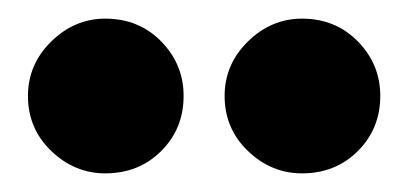

<svg xmlns="http://www.w3.org/2000/svg" viewBox="-20 -789 438 206"><path d="M93 -603Q129 -603 153 -627Q177 -651 177 -686Q177 -720 153 -744.5Q129 -769 93 -769Q60 -769 35 -744.5Q10 -720 10 -686Q10 -651 35 -627Q60 -603 93 -603ZM304 -603Q340 -603 364 -627Q388 -651 388 -686Q388 -720 364 -744.5Q340 -769 304 -769Q271 -769 246 -744.5Q221 -720 221 -686Q221 -651 246 -627Q271 -603 304 -603Z"/></svg>

Font: Catamaran Thin Black
Style: Regular
Weight: 900
Version: Version 2.000